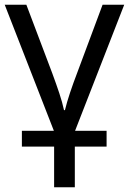

<svg xmlns="http://www.w3.org/2000/svg" viewBox="-20 -556 548 816"><path d="M508 -536 299 0H433V67H298V240H210V67H73V0H209L0 -536H92L202 -245Q219 -199 232 -160Q245 -121 252 -88H256Q264 -121 277.5 -161.5Q291 -202 309 -249L416 -536Z"/></svg>

Font: Noto IKEA Latin
Style: Regular
Weight: 400
Designer: Monotype Design Team
Foundry: Monotype Imaging Inc.
Version: Version 1.0